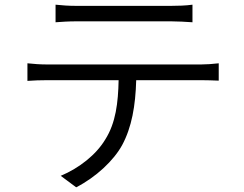

<svg xmlns="http://www.w3.org/2000/svg" viewBox="-20 -755 1040 819"><path d="M217 -735V-660C242 -662 273 -664 306 -664C362 -664 655 -664 710 -664C738 -664 772 -662 801 -660V-735C773 -731 737 -730 710 -730C655 -730 362 -730 305 -730C273 -730 245 -732 217 -735ZM97 -485V-410C125 -412 152 -413 183 -413H486C484 -317 474 -231 429 -160C390 -95 318 -38 239 -5L305 44C389 1 465 -70 501 -136C542 -212 558 -304 561 -413H837C861 -413 891 -412 913 -411V-485C889 -482 858 -480 837 -480C785 -480 240 -480 183 -480C152 -480 124 -482 97 -485Z"/></svg>

Font: ChiuKong Gothic CL Normal
Style: Regular
Weight: 350
Designer: Ryoko NISHIZUKA 西塚涼子 (kana, bopomofo & ideographs); Paul D. Hunt (Latin, Greek & Cyrillic); Sandoll Communications 산돌커뮤니
Foundry: Adobe
Version: Version 1.300